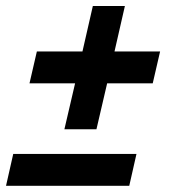

<svg xmlns="http://www.w3.org/2000/svg" viewBox="-31 -610 580 638"><path d="M183 -180.5 218.5 -333H67L91.5 -439H243L277.5 -590H384L349.5 -439H501L476.5 -333H325L289.5 -180.5ZM-11 7.5 13 -98.5H422.5L398.5 7.5Z"/></svg>

Font: Besley* Narrow Fatface
Style: Italic
Weight: 900
Width: 4
Italic angle: -13°
Designer: Owen Earl
Foundry: indestructible type*
Version: Version 3.000; ttfautohint (v1.8.3)